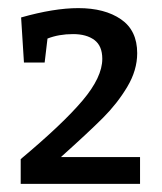

<svg xmlns="http://www.w3.org/2000/svg" viewBox="-20 -799 399 473"><path d="M325 -412V-346H31V-407Q135 -494 183.5 -551.5Q232 -609 232 -654Q232 -686 212.5 -700.5Q193 -715 160 -715Q125 -715 97 -704L90 -645H39L32 -756Q113 -779 173 -779Q238 -779 278 -751.5Q318 -724 318 -668Q318 -626 293.5 -585Q269 -544 233.5 -508.5Q198 -473 130 -412Z"/></svg>

Font: Bitter Pro Medium
Style: Regular
Weight: 500
Designer: Sol Matas, and Bitter project Authors
Foundry: Sol Matas
Version: Version 1.010